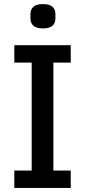

<svg xmlns="http://www.w3.org/2000/svg" viewBox="-20 -919 417 939"><path d="M50 0V-85H135V-613H50V-698H326V-613H241V-85H326V0ZM190 -780Q158 -780 143.5 -793Q129 -806 129 -829V-850Q129 -873 143.5 -886Q158 -899 190 -899Q222 -899 236.5 -886Q251 -873 251 -850V-829Q251 -806 236.5 -793Q222 -780 190 -780Z"/></svg>

Font: IBM Plex Sans Condensed Medium
Style: Regular
Weight: 500
Width: 3
Designer: Mike Abbink, Paul van der Laan, Pieter van Rosmalen
Foundry: Bold Monday
Version: Version 1.3